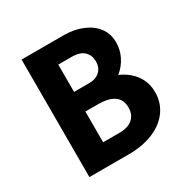

<svg xmlns="http://www.w3.org/2000/svg" viewBox="-151 -794 915 931"><g transform="rotate(-30 306.5 -329.0)"><path d="M571 -197Q571 -140 539 -95Q507 -50 447.5 -25Q388 0 308 0H89V-658H324Q383 -658 429.5 -638.5Q476 -619 502 -584Q528 -549 528 -502Q528 -460 509.5 -423Q491 -386 458 -359Q512 -335 541.5 -293.5Q571 -252 571 -197ZM231 -548V-395H316Q353 -395 375 -415.5Q397 -436 397 -471Q397 -504 375 -526Q353 -548 304 -548ZM422 -198Q422 -285 301 -285H231V-113H322Q371 -113 396.5 -135.5Q422 -158 422 -198Z"/></g></svg>

Font: Ysabeau Ultrabold
Style: Regular
Weight: 800
Designer: Christian Thalmann (Catharsis Fonts)
Version: Version 0.003